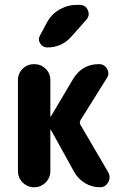

<svg xmlns="http://www.w3.org/2000/svg" viewBox="-20 -790 540 810"><path d="M304.7 -769.5H315.4Q340.8 -769.5 350.6 -747.1Q360.4 -724.6 343.8 -706.1L280.3 -634.8Q240.2 -589.8 179.7 -589.8Q160.2 -589.8 149.4 -606.9Q138.7 -624 149.4 -641.6L178.7 -696.3Q197.3 -730.5 231.4 -750Q265.6 -769.5 304.7 -769.5ZM319.3 -263.7 436.5 -63.5Q448.2 -42 436.5 -21Q424.8 0 401.4 0Q367.2 0 338.4 -17.6Q309.6 -35.2 293 -64.5L195.3 -241.2Q195.3 -242.2 193.4 -242.2Q192.4 -242.2 192.4 -241.2V-68.4Q192.4 -40 172.4 -20Q152.3 0 124 0Q95.7 0 75.7 -20Q55.7 -40 55.7 -68.4V-452.1Q55.7 -480.5 75.7 -500Q95.7 -519.5 124 -519.5Q152.3 -519.5 172.4 -500Q192.4 -480.5 192.4 -452.1V-299.8Q192.4 -298.8 193.4 -298.8Q195.3 -298.8 195.3 -299.8L289.1 -458Q327.1 -519.5 397.5 -519.5Q420.9 -519.5 432.1 -498.5Q443.4 -477.5 429.7 -459L320.3 -284.2Q313.5 -272.5 319.3 -263.7Z"/></svg>

Font: Rounded-X Mgen+ 2m bold
Style: Bold
Weight: 700
Designer: [Source Han Sans]
Ryoko NISHIZUKA  (kana & ideographs); Paul D. Hunt (Latin, Greek & Cyrillic); Wenlong ZHANG  (bopomofo
Version: Version 1.059.20150602